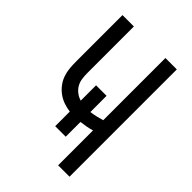

<svg xmlns="http://www.w3.org/2000/svg" viewBox="-215 -832 930 930"><g transform="rotate(45 250.0 -367.5)"><path d="M358 0V-239Q341 -234 322.5 -230.5Q304 -227 286 -225V-124H214V-224Q191 -227 169.5 -234.5Q148 -242 129.5 -255.5Q111 -269 97 -287.5Q83 -306 75.5 -327.5Q68 -349 66 -371.5Q64 -394 64 -417V-735H142V-417Q142 -398 144.5 -379Q147 -360 156 -344Q165 -328 180.5 -316Q196 -304 214 -299V-404H286V-293Q304 -295 322.5 -299.5Q341 -304 358 -309V-735H436V0Z"/></g></svg>

Font: Iosevka NFM
Style: Regular
Weight: 400
Monospace: yes
Designer: Belleve Invis
Foundry: Belleve Invis
Version: Version 29.0.4; ttfautohint (v1.8.4);Nerd Fonts 3.3.0